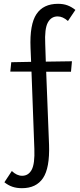

<svg xmlns="http://www.w3.org/2000/svg" viewBox="-20 -731 418 1006"><path d="M220 -408 357 -410 352 -355H222L237 28Q241 149 205.5 202Q170 255 95 255Q67 255 45 247.5Q23 240 3 224L42 165Q68 190 96 190Q129 190 146 158.5Q163 127 160 49L145 -356H34L39 -405L143 -407L140 -480Q135 -603 171 -657Q207 -711 284 -711Q312 -711 333.5 -703Q355 -695 375 -679L336 -621Q309 -645 282 -645Q248 -645 230.5 -612.5Q213 -580 217 -500Z"/></svg>

Font: Ysabeau Infant Medium
Style: Regular
Weight: 500
Designer: Christian Thalmann (Catharsis Fonts)
Version: Version 0.003